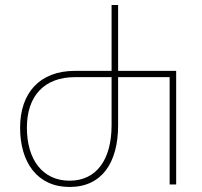

<svg xmlns="http://www.w3.org/2000/svg" viewBox="-20 -734 805 764"><path d="M257 10C385 10 450 -86 450 -236V-427H655V0H681V-452H450V-714H424V-452H278C137 -452 60 -363 60 -226C60 -87 129 10 257 10ZM257 -15C150 -15 87 -98 87 -226C87 -352 156 -427 278 -427H424V-236C424 -99 364 -15 257 -15Z"/></svg>

Font: Noto Sans Georgian SemiCondensed Thin
Style: Regular
Weight: 100
Width: 4
Designer: Monotype Design Team, Akaki Razmadze
Foundry: Google LLC
Version: Version 2.005